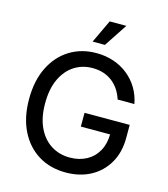

<svg xmlns="http://www.w3.org/2000/svg" viewBox="-135 -1048 1017 1163"><g transform="rotate(15 373.5 -466.5)"><path d="M385.7 9.8Q287.6 9.8 213.9 -35.6Q140.1 -81.1 98.6 -164.8Q57.1 -248.5 57.1 -363.3Q57.1 -479.5 98.9 -563.2Q140.6 -647 213.6 -692.1Q286.6 -737.3 380.4 -737.3Q438.5 -737.3 489 -720.2Q539.6 -703.1 579.3 -671.1Q619.1 -639.2 645.3 -595.2Q671.4 -551.3 681.2 -498.5H576.2Q565.4 -532.2 547.6 -558.8Q529.8 -585.4 505.1 -604.5Q480.5 -623.5 449.5 -633.5Q418.5 -643.6 381.3 -643.6Q318.4 -643.6 267.8 -611.6Q217.3 -579.6 187.5 -517.1Q157.7 -454.6 157.7 -363.3Q157.7 -273.4 187.5 -211.2Q217.3 -148.9 268.8 -116.5Q320.3 -84 385.7 -84Q445.8 -84 491.2 -108.9Q536.6 -133.8 561.8 -179.7Q586.9 -225.6 586.9 -288.1L615.2 -282.7H403.3V-369.1H686.5V-288.1Q686.5 -196.8 647.7 -129.9Q608.9 -63 541.3 -26.6Q473.6 9.8 385.7 9.8ZM338.9 -798.3 407.2 -943.4H511.7L416 -798.3Z"/></g></svg>

Font: Inter Cardless
Style: Regular
Weight: 400
Designer: Rasmus Andersson
Foundry: rsms
Version: Version 4.001;git-9221beed3